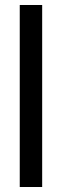

<svg xmlns="http://www.w3.org/2000/svg" viewBox="-20 -749 248 769"><path d="M59.1 0V-729H148.9V0Z"/></svg>

Font: Lumene Sans Expanded
Style: Regular
Weight: 400
Width: 7
Designer: Deni Anggara
Version: Version 1.003;Glyphs 3.1.2 (3151)